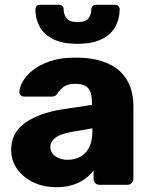

<svg xmlns="http://www.w3.org/2000/svg" viewBox="-20 -770 630 800"><path d="M214.8 10Q161.1 10 118.4 -10.6Q75.8 -31.2 51.1 -66.3Q26.4 -101.4 26.4 -145.2Q26.4 -216.4 84.2 -257.7Q142 -299 237.5 -314.1L363 -333V-346.8Q363 -382.9 348 -401.8Q333 -420.8 293.2 -420.8Q265 -420.8 247.7 -409.6Q230.4 -398.5 219.6 -379.9Q210.9 -367.4 195 -367.4H82.8Q72 -367.4 66.1 -373.6Q60.1 -379.8 60.8 -389.4Q61.4 -406.5 74.7 -430.3Q88 -454.1 115.9 -476.8Q143.9 -499.5 187.9 -514.8Q232 -530 294.5 -530Q359.1 -530 405.1 -514.9Q451.1 -499.9 479.8 -473.1Q508.5 -446.4 522.2 -409.4Q535.9 -372.5 535.9 -329.4V-25.1Q535.9 -14.5 528.6 -7.2Q521.4 0 510.7 0H395Q384.4 0 377.1 -7.2Q369.9 -14.5 369.9 -25.1V-60.3Q356.6 -41 334.9 -25.2Q313.3 -9.4 283.4 0.3Q253.6 10 214.8 10ZM261.6 -104.2Q291.4 -104.2 314.7 -116.7Q338 -129.2 351.4 -155.7Q364.9 -182.2 364.9 -222.1V-235.5L279.6 -220.6Q232.6 -212.8 211.2 -196.4Q189.9 -180 189.9 -157.7Q189.9 -141 199.8 -129.1Q209.7 -117.1 226.1 -110.7Q242.5 -104.2 261.6 -104.2ZM303 -587.5Q240.1 -587.5 201.5 -607Q162.9 -626.5 145.1 -659.1Q127.4 -691.7 127.4 -731Q127.4 -739 132.1 -744.5Q136.8 -750 146.4 -750H226.4Q235.4 -750 240.4 -744.5Q245.4 -739 245.4 -731Q245.4 -710.1 256.9 -694.1Q268.5 -678.1 302.9 -678.1Q337.9 -678.1 349.2 -694.1Q360.6 -710.1 360.6 -731Q360.6 -739 365.6 -744.5Q370.6 -750 379.6 -750H459.6Q468.6 -750 473.6 -744.5Q478.6 -739 478.6 -731Q478.6 -691.7 460.9 -659.1Q443.1 -626.5 404.5 -607Q365.9 -587.5 303 -587.5Z"/></svg>

Font: Rubik Light
Style: Regular
Weight: 300
Designer: Hubert and Fischer
Foundry: Hubert and Fischer
Version: Version 2.300;gftools[0.9.30]